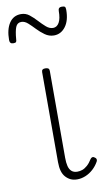

<svg xmlns="http://www.w3.org/2000/svg" viewBox="-102 -827 494 889"><g transform="rotate(-10 144.5 -383.0)"><path d="M188 17Q170 17 157 11Q144 5 133.5 -6.5Q123 -18 118 -35.5Q113 -53 113 -77V-500Q113 -508 117 -511.5Q121 -515 130 -515Q140 -515 144.5 -511.5Q149 -508 149 -500V-91Q149 -68 153 -52Q157 -36 167 -27Q177 -18 194 -18Q206 -18 217.5 -22Q229 -26 241 -36.5Q253 -47 264 -65Q268 -71 273.5 -72Q279 -73 285 -68Q290 -65 291.5 -60Q293 -55 290 -49Q279 -29 262.5 -14Q246 1 226.5 9Q207 17 188 17ZM197 -658Q174 -658 154.5 -672Q135 -686 119.5 -702.5Q104 -719 89 -732.5Q74 -746 58 -746Q39 -746 31.5 -727.5Q24 -709 21 -671Q21 -662 18 -658.5Q15 -655 5 -655Q-12 -655 -12 -673Q-12 -723 7.5 -752.5Q27 -782 63 -782Q85 -782 102 -768.5Q119 -755 135 -737.5Q151 -720 166.5 -706.5Q182 -693 199 -693Q217 -693 227.5 -711.5Q238 -730 238 -766Q238 -783 255 -783Q266 -783 269.5 -779.5Q273 -776 273 -765Q273 -715 251.5 -686.5Q230 -658 197 -658Z"/></g></svg>

Font: Playwrite HR Lijeva Thin
Style: Regular
Weight: 250
Designer: Veronika Burian, José Scaglione
Foundry: TypeTogether
Version: Version 1.002